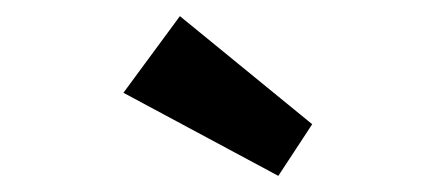

<svg xmlns="http://www.w3.org/2000/svg" viewBox="-20 -811 540 238"><path d="M325 -593 133 -696 203 -791 367 -657Z"/></svg>

Font: Lexend SemiBold
Style: Regular
Weight: 600
Designer: Bonnie Shaver-Troup, Thomas Jockin
Foundry: Lexend
Version: Version 1.005; ttfautohint (v1.8.3)